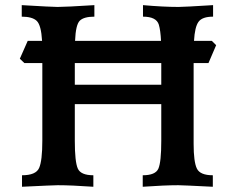

<svg xmlns="http://www.w3.org/2000/svg" viewBox="-20 -713 898 733"><path d="M792.5 0Q676.3 -5.9 660.6 -5.9Q607.9 -5.9 524.9 0V-43.9Q573.7 -43.9 584.7 -69.3Q595.7 -94.7 595.7 -175.3V-315.4H265.6V-175.3Q265.6 -95.7 276.9 -69.8Q288.1 -43.9 336.4 -43.9V0Q252.4 -5.9 200.7 -5.9Q184.6 -5.9 64 0V-43.9Q117.2 -43.9 129.4 -71.8Q141.6 -99.6 141.6 -176.3V-472.2H73.2L55.7 -488.8L85.9 -557.1H140.6Q137.2 -616.7 120.4 -633.1Q103.5 -649.4 63 -649.4V-693.4Q179.2 -686.5 199.7 -686.5Q230.5 -686.5 340.3 -693.4V-649.4Q300.8 -649.4 284.9 -634.3Q269 -619.1 266.6 -557.1H594.7Q592.8 -597.2 586.4 -618.7Q577.1 -649.4 525.9 -649.4V-693.4Q604 -686.5 661.6 -686.5Q682.1 -686.5 793.5 -693.4V-649.4Q752 -649.4 737.8 -629.6Q723.6 -609.9 720.7 -557.1H788.6L805.2 -540.5L775.9 -472.2H719.2V-164.1Q719.2 -94.7 731.7 -69.3Q744.1 -43.9 792.5 -43.9ZM595.7 -389.6V-472.2H265.6V-389.6Z"/></svg>

Font: Kelvinch
Style: Bold
Weight: 700
Designer: Paul James Miller
Foundry: High-Logic / Made with FontCreator
Version: Version 3.501;March 28, 2021;FontCreator 13.0.0.2683 64-bit